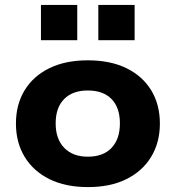

<svg xmlns="http://www.w3.org/2000/svg" viewBox="-20 -752 717 783"><path d="M339 11Q247 11 181.5 -21.5Q116 -54 80.5 -112.5Q45 -171 45 -248Q45 -326 80.5 -384Q116 -442 181.5 -474Q247 -506 338 -506Q430 -506 495.5 -474Q561 -442 596.5 -384Q632 -326 632 -248Q632 -171 596.5 -112.5Q561 -54 495.5 -21.5Q430 11 339 11ZM338 -113Q401 -113 435 -149Q469 -185 469 -249Q469 -313 435 -348Q401 -383 338 -383Q276 -383 241.5 -348Q207 -313 207 -249Q207 -185 242 -149Q277 -113 338 -113ZM381 -588V-732H529V-588ZM147 -588V-732H295V-588Z"/></svg>

Font: Nunito Sans 10pt SemiExpanded ExtraBold
Style: Regular
Weight: 800
Width: 6
Designer: Vernon Adams
Foundry: Vernon Adams
Version: Version 3.101;gftools[0.9.27]